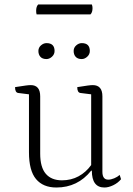

<svg xmlns="http://www.w3.org/2000/svg" viewBox="-20 -823 591 855"><path d="M231 12Q172 12 140.5 -25.5Q109 -63 109 -145V-403L61 -409Q47 -411 47 -435Q79 -440 93.5 -442Q108 -444 117 -444Q159 -444 159 -394V-139Q159 -78 184 -49Q209 -20 256 -20Q297 -20 330 -38Q363 -56 386 -88V-403L338 -409Q324 -411 324 -435Q355 -440 370 -442Q385 -444 393 -444Q436 -444 436 -394V-58Q436 -23 462 -23Q474 -23 488.5 -29Q503 -35 513 -44L519 -25Q505 -8 484 2Q463 12 445 12Q389 12 389 -63H386Q326 12 231 12ZM344 -560Q326 -560 317 -570Q308 -580 308 -596Q308 -611 319.5 -621Q331 -631 344 -631Q380 -631 380 -596Q380 -581 368.5 -570.5Q357 -560 344 -560ZM187 -560Q169 -560 160 -570Q151 -580 151 -596Q151 -611 162.5 -621Q174 -631 187 -631Q223 -631 223 -596Q223 -581 211.5 -570.5Q200 -560 187 -560ZM383 -759H143Q141 -765 141 -775Q141 -794 150 -803H389Q392 -796 392 -787Q392 -768 383 -759Z"/></svg>

Font: Petrona ExtraLight
Style: Regular
Weight: 200
Designer: Ringo R. Seeber
Foundry: Ringo R. Seeber
Version: Version 2.001; ttfautohint (v1.8.3)